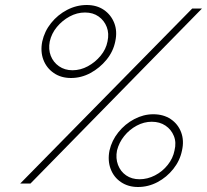

<svg xmlns="http://www.w3.org/2000/svg" viewBox="-20 -734 828 768"><path d="M61 0H102L788 -700H749ZM327 -714Q286 -714 248.5 -694.5Q211 -675 184.5 -642Q158 -609 149 -568Q141 -528 153.5 -495Q166 -462 195 -442Q224 -422 264 -422Q305 -422 342 -442Q379 -462 406 -495Q433 -528 441 -568Q450 -609 437 -642Q424 -675 395.5 -694.5Q367 -714 327 -714ZM320 -684Q352 -684 374.5 -668Q397 -652 407 -626Q417 -600 410 -568Q404 -537 382.5 -511Q361 -485 331.5 -469Q302 -453 270 -453Q239 -453 216 -469Q193 -485 183 -511Q173 -537 179 -568Q186 -600 207.5 -626Q229 -652 258.5 -668Q288 -684 320 -684ZM593 -277Q554 -277 517 -257.5Q480 -238 453.5 -205Q427 -172 418 -132Q410 -92 422.5 -58.5Q435 -25 464 -5.5Q493 14 532 14Q573 14 610 -5.5Q647 -25 673.5 -58.5Q700 -92 708 -132Q717 -172 704.5 -205Q692 -238 663 -257.5Q634 -277 593 -277ZM587 -247Q619 -247 642 -231.5Q665 -216 675.5 -190Q686 -164 678 -132Q672 -101 651 -74.5Q630 -48 600 -32.5Q570 -17 538 -17Q507 -17 484.5 -32.5Q462 -48 452 -74.5Q442 -101 448 -132Q456 -164 477 -190Q498 -216 527 -231.5Q556 -247 587 -247Z"/></svg>

Font: Advent Pro ExtraLight
Style: Italic
Weight: 250
Italic angle: -12°
Version: Version 3.000